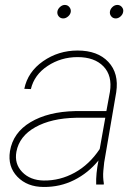

<svg xmlns="http://www.w3.org/2000/svg" viewBox="-20 -741 557 771"><path d="M366.2 0Q364.7 -43 375.5 -96.7Q334.5 -46.4 278.1 -18.1Q221.7 10.3 155.8 9.8Q89.4 9.8 49.8 -31.2Q10.3 -72.3 20 -133.8Q32.2 -208.5 102.8 -250.5Q173.3 -292.5 281.7 -294.9H407.2L421.4 -372.1Q431.6 -437 395.5 -474.4Q359.4 -511.7 291.5 -511.7Q225.1 -511.7 171.4 -476.3Q117.7 -440.9 104 -383.3L77.6 -384.3Q91.3 -452.1 152.8 -495.1Q214.4 -538.1 291.5 -538.1Q372.1 -538.1 415 -492.4Q458 -446.8 446.8 -371.1L398.4 -88.9L395 -55.7Q392.6 -29.8 397 -4.4L396.5 0ZM155.3 -16.1Q220.7 -15.1 279.8 -47.6Q338.9 -80.1 380.4 -142.6L402.8 -268.1H284.7Q186 -266.1 121.8 -230.2Q57.6 -194.3 45.9 -131.8Q37.1 -83.5 69.1 -50.3Q101.1 -17.1 155.3 -16.1ZM210.4 -694.3Q211.9 -704.6 220.9 -712.9Q230 -721.2 240.2 -721.2Q251.5 -721.2 258.5 -712.6Q265.6 -704.1 264.2 -693.4Q262.7 -683.1 253.4 -675Q244.1 -667 233.9 -667Q222.7 -667 215.8 -675.3Q209 -683.6 210.4 -694.3ZM421.4 -694.3Q422.9 -704.6 431.6 -712.9Q440.4 -721.2 451.2 -721.2Q462.4 -721.2 469.5 -712.6Q476.6 -704.1 474.6 -693.4Q473.1 -683.1 464.1 -675Q455.1 -667 444.8 -667Q433.6 -667 426.8 -675.3Q419.9 -683.6 421.4 -694.3Z"/></svg>

Font: TypoPRO Roboto
Style: Italic
Weight: 250
Italic angle: -12°
Designer: Google
Version: Version 2.136; 2016